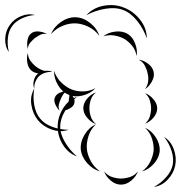

<svg xmlns="http://www.w3.org/2000/svg" viewBox="-65 -690 712 756"><path d="M275 -630Q302 -660 344 -667.5Q386 -675 423 -660Q460 -646 486.5 -612.5Q513 -579 513 -539Q500 -577 474.5 -608.5Q449 -640 419 -651Q390 -662 350 -655.5Q310 -649 275 -630ZM-30 -485Q-46 -508 -44.5 -538.5Q-43 -569 -26 -592Q-10 -615 18 -626.5Q46 -638 73 -631Q45 -629 20 -617Q-5 -605 -18 -586Q-31 -568 -34 -540.5Q-37 -513 -30 -485ZM136 -556Q147 -584 175 -603.5Q203 -623 233 -622Q263 -621 290 -599.5Q317 -578 326 -549Q308 -573 282.5 -585Q257 -597 233 -598Q208 -599 182 -588.5Q156 -578 136 -556ZM342 -547Q360 -562 388 -565.5Q416 -569 437 -557Q457 -545 467 -519Q477 -493 473 -469Q469 -493 455 -510Q441 -527 424 -537Q408 -546 386.5 -550Q365 -554 342 -547ZM45 -497Q40 -511 43 -530Q46 -549 57 -558Q69 -568 88 -566Q107 -564 120 -556Q105 -559 93.5 -553Q82 -547 72 -540Q63 -532 54 -522Q45 -512 45 -497ZM133 -411Q117 -402 95.5 -401Q74 -400 60 -411Q46 -422 42.5 -443.5Q39 -465 45 -482Q45 -464 54.5 -451Q64 -438 75 -429Q86 -420 100.5 -414Q115 -408 133 -411ZM481 -455Q499 -453 517.5 -439.5Q536 -426 540 -407Q544 -389 533 -369Q522 -349 506 -339Q517 -354 518.5 -371Q520 -388 516 -402Q513 -417 505 -432Q497 -447 481 -455ZM311 -343Q292 -322 261 -314Q230 -306 205 -317Q179 -328 163 -355.5Q147 -383 148 -411Q157 -384 175.5 -366Q194 -348 214 -339Q235 -330 261 -330Q287 -330 311 -343ZM313 -201Q294 -208 278.5 -226Q263 -244 263 -264Q263 -284 278.5 -302Q294 -320 313 -326Q298 -314 292.5 -297Q287 -280 287 -264Q287 -248 292.5 -231Q298 -214 313 -201ZM506 -323Q524 -317 539 -299.5Q554 -282 554 -263Q554 -244 539 -226.5Q524 -209 506 -203Q520 -215 525 -231.5Q530 -248 530 -263Q530 -278 525 -294.5Q520 -311 506 -323ZM238 -74Q203 -87 182.5 -120.5Q162 -154 162 -191Q162 -228 182.5 -262Q203 -296 238 -309Q210 -285 191 -253Q172 -221 172 -191Q172 -162 191 -130Q210 -98 238 -74ZM329 -15Q300 -23 278 -48Q256 -73 253 -102Q251 -132 268.5 -160.5Q286 -189 313 -201Q292 -181 283.5 -154.5Q275 -128 277 -104Q279 -81 292 -56.5Q305 -32 329 -15ZM506 -187Q531 -176 548 -150Q565 -124 564 -97Q562 -69 541 -45.5Q520 -22 494 -15Q516 -31 527 -54Q538 -77 540 -98Q541 -120 533.5 -144Q526 -168 506 -187ZM581 -151Q608 -134 619.5 -102Q631 -70 625 -39Q619 -8 595.5 17Q572 42 541 46Q569 31 589.5 7.5Q610 -16 615 -41Q620 -66 610.5 -96Q601 -126 581 -151ZM478 -15Q471 5 452 21Q433 37 411 37Q390 37 371 21Q352 5 345 -15Q358 1 376.5 7Q395 13 411 13Q428 13 446.5 7Q465 1 478 -15ZM70 -341Q64 -355 68 -372Q72 -389 83 -399Q95 -409 112 -411Q129 -413 142 -406Q127 -408 113 -403.5Q99 -399 90 -391Q81 -383 75 -369.5Q69 -356 70 -341ZM205 -179Q174 -168 140 -179.5Q106 -191 85 -216Q64 -242 58.5 -277Q53 -312 70 -341Q64 -308 70 -275.5Q76 -243 93 -223Q110 -202 141 -190.5Q172 -179 205 -179ZM170 -254Q160 -263 153 -278.5Q146 -294 151 -306Q156 -319 172 -325.5Q188 -332 201 -331Q189 -327 183 -317Q177 -307 173 -297Q169 -288 166.5 -277Q164 -266 170 -254ZM201 -331Q212 -325 221.5 -311Q231 -297 228 -285Q226 -273 212 -264.5Q198 -256 185 -254Q196 -260 199.5 -270Q203 -280 205 -290Q207 -300 208 -310.5Q209 -321 201 -331Z"/></svg>

Font: Rubik Puddles
Style: Regular
Weight: 400
Designer: Hubert and Fischer, NaN
Foundry: Hubert and Fischer, NaN
Version: Version 2.200